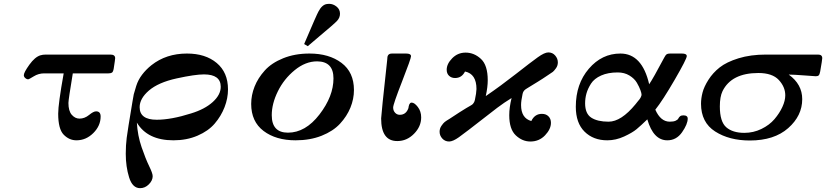

<svg xmlns="http://www.w3.org/2000/svg" viewBox="-20 -731 4332 1007"><path d="M105 -336.9Q105 -351.1 134 -391.6Q163.1 -432.1 191.9 -440.9Q204.1 -444.8 221.2 -444.8H559.1Q584 -444.8 584 -425.8Q584 -419.9 576.2 -370.1Q573.2 -354 567.1 -350.1Q561 -346.2 548.8 -346.2H361.8Q338.9 -208 338.9 -190.9Q338.9 -148.9 356.4 -128.9Q374 -108.9 397 -108.9Q423.8 -108.9 447 -127.9Q470.2 -147 483.9 -147Q507.8 -147 507.8 -120.1Q507.8 -71.3 469.5 -33.2Q431.2 4.9 380.9 4.9Q342.8 4.9 314 -24.7Q285.2 -54.2 285.2 -134.8Q285.2 -185.5 314 -346.2H211.9Q182.1 -346.2 157 -330.6Q131.8 -314.9 127 -314.9Q120.1 -314.9 112.5 -321.5Q105 -328.1 105 -336.9Z M639.6 75.2Q639.6 31.2 644.5 -7.8Q649.4 -46.9 674.8 -198.2Q678.7 -224.1 681.6 -236.6Q684.6 -249 694.6 -280.5Q704.6 -312 725.1 -339.1Q745.6 -366.2 774.4 -389.2Q851.6 -450.2 960.4 -450.2Q1057.6 -450.2 1116.7 -400.6Q1175.8 -351.1 1175.8 -262.2Q1175.8 -215.3 1157.7 -168.7Q1139.6 -122.1 1106.2 -83Q1072.8 -43.9 1016.1 -19.5Q959.5 4.9 889.6 4.9Q753.4 4.9 697.8 -87.9Q701.7 -20 722.7 41Q743.7 102.1 762.2 140.1Q780.8 178.2 780.8 192.9Q780.8 215.8 760.7 235.8Q740.7 255.9 714.8 255.9Q674.8 255.9 657.2 199.5Q639.6 143.1 639.6 75.2ZM712.4 -168.9Q712.4 -103 801.8 -103Q877.9 -103 982.4 -136.2Q1054.2 -158.2 1095.9 -196Q1137.7 -233.9 1137.7 -275.9Q1137.7 -340.8 1049.8 -340.8Q1002.9 -340.8 906.7 -319.8Q810.5 -298.8 760.7 -255.9Q712.4 -213.9 712.4 -168.9Z M1297.4 -186Q1297.4 -231.9 1315.2 -276.9Q1333 -321.8 1368.7 -361.3Q1404.3 -400.9 1465.3 -425.5Q1526.4 -450.2 1603 -450.2Q1706.1 -450.2 1771.2 -401.1Q1836.4 -352.1 1836.4 -258.8Q1836.4 -211.9 1817.9 -166.5Q1799.3 -121.1 1763.2 -82Q1727.1 -43 1666.7 -19Q1606.4 4.9 1530.3 4.9Q1427.2 4.9 1362.3 -44.2Q1297.4 -93.3 1297.4 -186ZM1405.3 -127Q1405.3 -35.2 1490.2 -35.2Q1582 -35.2 1655.5 -130.6Q1729 -226.1 1729 -319.8Q1729 -408.7 1643.1 -409.2Q1582 -409.2 1525.6 -363Q1469.2 -316.9 1437.3 -252Q1405.3 -187 1405.3 -127ZM1575.2 -500Q1642.1 -657.2 1650.4 -670.9Q1669.4 -707 1695.3 -710Q1700.2 -710.9 1706.1 -710.9Q1727.1 -710.9 1745.1 -696.5Q1763.2 -682.1 1763.2 -659.2Q1763.2 -638.2 1747.8 -621.6Q1732.4 -605 1653.3 -539.1Q1617.2 -508.3 1594.2 -488.8Z M1979 -109.9Q1979 -126 2010.7 -416Q2010.7 -418 2011.2 -421.9Q2011.7 -425.8 2011.7 -428Q2011.7 -430.2 2012.2 -433.1Q2012.7 -436 2013.7 -438Q2014.6 -439.9 2015.9 -441.9Q2017.1 -443.8 2019 -445.3Q2021 -446.8 2023.4 -448Q2025.9 -449.2 2029.3 -449.7Q2032.7 -450.2 2036.6 -450.2H2109.9Q2135.7 -450.2 2135.7 -436Q2135.7 -423.8 2088.9 -304Q2042 -184.1 2042 -167Q2042 -150.9 2052 -139.9Q2062 -128.9 2076.7 -128.9Q2109.9 -128.9 2122.1 -164.1Q2122.1 -166 2123.5 -173.1Q2125 -180.2 2126.5 -183.1Q2127.9 -186 2130.9 -189.5Q2133.8 -192.9 2138.7 -192.9Q2153.8 -192.9 2171.4 -169.9Q2189 -147 2189 -115.2Q2189 -67.4 2151.4 -29.3Q2113.8 8.8 2064 8.8Q1979 9.3 1979 -109.9Z M2285.6 -40Q2285.6 -57.1 2295.2 -71Q2304.7 -85 2312.3 -91.1Q2319.8 -97.2 2337.9 -107.9Q2364.7 -126 2389.4 -141.6Q2414.1 -157.2 2425.5 -164.1Q2437 -170.9 2447 -176.5Q2457 -182.1 2460.4 -186Q2463.9 -189.9 2466.3 -194.6Q2468.8 -199.2 2470.7 -207Q2478.5 -243.2 2479 -264.2Q2479 -343.3 2418.9 -356Q2401.9 -321.8 2366.7 -321.8Q2347.7 -321.8 2335.2 -333.5Q2322.8 -345.2 2322.8 -365.2Q2322.8 -396 2351.8 -425.5Q2380.9 -455.1 2421.9 -455.1Q2466.8 -455.1 2502.4 -422.1Q2538.1 -389.2 2538.1 -310.1Q2538.1 -274.9 2527.8 -227.1Q2606.9 -281.2 2685.8 -343Q2764.6 -404.8 2800.3 -430.4Q2835.9 -456.1 2856 -456.1Q2877.9 -456.1 2891.8 -439.9Q2905.8 -423.8 2905.8 -403.8Q2905.8 -386.7 2895.8 -372.8Q2885.7 -358.9 2879.4 -354Q2873 -349.1 2854 -336.9Q2826.2 -317.9 2801 -302.5Q2775.9 -287.1 2764.4 -280Q2752.9 -272.9 2743.4 -267.1Q2733.9 -261.2 2730.5 -257.6Q2727.1 -253.9 2724.9 -250Q2722.7 -246.1 2720.7 -237.8Q2712.9 -201.7 2712.9 -180.2Q2712.9 -111.3 2766.6 -96.2Q2784.7 -134.3 2822.8 -133.8Q2843.8 -133.8 2856.7 -120.8Q2869.6 -107.9 2869.6 -86.9Q2869.6 -53.7 2838.6 -21.2Q2807.6 11.2 2761.7 11.2Q2719.7 11.2 2685.3 -21Q2650.9 -53.2 2650.9 -127Q2650.9 -167 2663.1 -216.8Q2624 -192.9 2588.4 -166Q2552.7 -139.2 2495.4 -94Q2438 -48.8 2386.7 -11.2Q2356 10.7 2335.9 11.2Q2314 11.2 2299.8 -4.4Q2285.6 -20 2285.6 -40Z M3000 -170.9Q3000 -291 3068.4 -370.6Q3136.7 -450.2 3233.9 -450.2Q3347.7 -450.2 3384.8 -289.1Q3405.8 -319.8 3463.9 -429.2Q3470.7 -442.4 3476.3 -446.3Q3481.9 -450.2 3494.6 -450.2H3556.6Q3581.5 -450.2 3582 -437Q3582 -421.9 3518.8 -313Q3455.6 -204.1 3417 -155.8Q3444.8 -92.8 3492.7 -92.8Q3512.7 -92.8 3523.7 -97.9Q3534.7 -103 3537.8 -109.6Q3541 -116.2 3546.9 -121.1Q3552.7 -126 3564 -126Q3586.9 -126 3586.9 -108.9Q3586.9 -80.1 3557.4 -37.6Q3527.8 4.9 3480 4.9Q3406.7 4.9 3375 -105Q3340.8 -71.8 3318.8 -53.5Q3296.9 -35.2 3253.4 -15.1Q3210 4.9 3165 4.9Q3091.8 4.9 3045.9 -40.5Q3000 -85.9 3000 -170.9ZM3048.8 -189Q3048.8 -134.8 3081.3 -113.8Q3113.8 -92.8 3171.9 -92.8Q3237.8 -92.8 3313 -184.1Q3315.9 -188 3321.3 -194.6Q3326.7 -201.2 3328.6 -203.6Q3330.6 -206.1 3334.2 -210.4Q3337.9 -214.8 3338.9 -217.5Q3339.8 -220.2 3341.8 -223.6Q3343.8 -227.1 3344.2 -230Q3344.7 -232.9 3344.7 -235.8Q3344.7 -241.7 3338.9 -258.3Q3333 -274.9 3320.3 -296.9Q3307.6 -318.8 3281.2 -335Q3254.9 -351.1 3219.7 -351.1Q3168.9 -351.1 3132.8 -335Q3096.7 -318.8 3079.8 -292.5Q3063 -266.1 3055.9 -241Q3048.8 -215.8 3048.8 -189Z M3656.7 -187Q3656.7 -214.8 3664.6 -245.4Q3672.4 -275.9 3695.6 -312.5Q3718.8 -349.1 3754.6 -377.4Q3790.5 -405.8 3853.5 -425.3Q3916.5 -444.8 3997.6 -444.8H4270.5Q4292.5 -444.8 4292.5 -425.8Q4292.5 -418 4281.7 -356Q4278.8 -340.8 4274.2 -335.9Q4269.5 -331.1 4258.8 -331.1Q4255.9 -331.1 4198.7 -335.4Q4141.6 -339.8 4116.7 -339.8Q4187.5 -289.1 4187.5 -210.9Q4187.5 -124 4114 -59.1Q4040.5 5.9 3912.6 5.9Q3804.7 5.9 3730.7 -41.5Q3656.7 -88.9 3656.7 -187ZM3755.4 -172.9Q3755.4 -92.8 3789.1 -63.5Q3822.8 -34.2 3883.8 -34.2Q3931.6 -34.2 3973.6 -54.7Q4015.6 -75.2 4042 -106.2Q4068.4 -137.2 4083.5 -170.2Q4098.6 -203.1 4098.6 -231Q4098.6 -274.9 4064.7 -311.5Q4030.8 -348.1 3957.5 -348.1Q3816.4 -348.1 3769.5 -252.9Q3755.4 -223.6 3755.4 -172.9Z"/></svg>

Font: CMU Serif Extra
Style: BoldSlanted
Weight: 700
Italic angle: -9.46001°
Version: Version 0.7.0